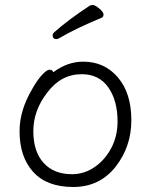

<svg xmlns="http://www.w3.org/2000/svg" viewBox="-20 -730 602 766"><path d="M385 -659Q283 -617 215 -577Q209 -574 205 -574Q190 -574 190 -589Q190 -595 196 -601Q252 -651 339 -708Q343 -710 351 -710Q359 -710 376 -696Q393 -682 393 -672Q393 -662 385 -659ZM193 -442Q249 -484 312 -484Q397 -484 450.5 -421Q504 -358 504 -251Q504 -144 440.5 -64Q377 16 272 16Q167 16 112.5 -44Q58 -104 58 -207Q58 -289 108 -374Q128 -410 147.5 -431Q167 -452 177.5 -452Q188 -452 193 -442ZM267 -35Q316 -35 357.5 -63.5Q399 -92 424 -139.5Q449 -187 449 -245Q449 -329 412 -381.5Q375 -434 306 -434Q223 -434 168 -360Q113 -289 113 -207Q113 -125 154 -80Q195 -35 267 -35Z"/></svg>

Font: LXGW WenKai Lite Light
Style: Regular
Weight: 300
Designer: LXGW / Fontworks Inc.
Foundry: LXGW / Fontworks Inc.
Version: Version 1.511; March 25, 2025